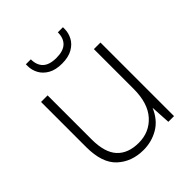

<svg xmlns="http://www.w3.org/2000/svg" viewBox="-196 -801 930 930"><g transform="rotate(-45 269.0 -336.5)"><path d="M247 12Q166 12 113 -37Q60 -86 60 -195V-504H105V-202Q105 -113 143.5 -71Q182 -29 255 -29Q328 -29 375 -81Q422 -133 422 -232V-504H467V0H428L422 -102Q397 -43 350 -15.5Q303 12 247 12ZM264 -563Q220 -563 192 -579Q164 -595 150.5 -620Q137 -645 137 -673V-685H171Q171 -645 193.5 -623.5Q216 -602 264 -602Q311 -602 333.5 -623.5Q356 -645 356 -685H391V-674Q391 -646 377.5 -620.5Q364 -595 335.5 -579Q307 -563 264 -563Z"/></g></svg>

Font: DM Sans ExtraLight
Style: Regular
Weight: 200
Designer: Colophon Foundry, Jonny Pinhorn
Foundry: Colophon Foundry
Version: Version 4.004; ttfautohint (v1.8.4.7-5d5b)